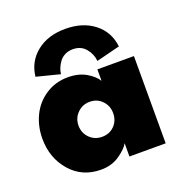

<svg xmlns="http://www.w3.org/2000/svg" viewBox="-118 -733 810 849"><g transform="rotate(-20 287.5 -308.0)"><path d="M83 -473.5Q91 -543 143.8 -585.2Q196.5 -627.5 279 -627.5Q360.5 -627.5 414 -585.8Q467.5 -544 475.5 -473.5L364.5 -445.5Q361.5 -478.5 339.5 -505Q317.5 -531.5 279 -531.5Q259 -531.5 242.8 -523.5Q226.5 -515.5 216.5 -502.2Q206.5 -489 200.5 -474.5Q194.5 -460 193 -445.5ZM353 0V-62.5Q341.5 -40 304.2 -14Q267 12 216.5 12Q128 12 73 -51.2Q18 -114.5 18 -205Q18 -263.5 41.8 -312.8Q65.5 -362 111.5 -392.2Q157.5 -422.5 216.5 -422.5Q266.5 -422.5 301.8 -401.8Q337 -381 351.5 -356.5V-410.5H523.5V0ZM270 -123Q305.5 -123 328.2 -146.5Q351 -170 351 -205Q351 -239.5 328 -263.5Q305 -287.5 270 -287.5Q235.5 -287.5 211.8 -263.5Q188 -239.5 188 -205Q188 -170.5 211.5 -146.8Q235 -123 270 -123Z"/></g></svg>

Font: League Spartan ExtraBold
Style: Regular
Weight: 800
Foundry: The League of Moveable Type
Version: Version 2.002